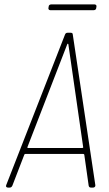

<svg xmlns="http://www.w3.org/2000/svg" viewBox="-20 -848 494 868"><path d="M381 -8 361 -149Q360 -152 356 -152H95Q91 -152 90 -149L36 -9Q32 0 24 0H16Q11 0 8.5 -3Q6 -6 8 -11L274 -692Q277 -700 286 -700H299Q309 -700 309 -692L411 -11V-9Q411 -5 408 -2.5Q405 0 401 0H391Q383 0 381 -8ZM107 -179H352Q354 -179 355.5 -180.5Q357 -182 356 -183L289 -648Q287 -653 284 -648L104 -183Q103 -182 104 -180.5Q105 -179 107 -179ZM199 -812 200 -818Q200 -822 203 -825Q206 -828 211 -828H408Q412 -828 414.5 -825Q417 -822 416 -818L415 -812Q415 -808 412 -805Q409 -802 404 -802H207Q203 -802 200.5 -805Q198 -808 199 -812Z"/></svg>

Font: Barlow Semi Condensed Thin
Style: Italic
Weight: 250
Width: 4
Italic angle: -7°
Designer: Jeremy Tribby
Foundry: Tribby Type
Version: Version 1.408